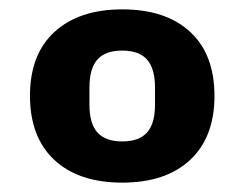

<svg xmlns="http://www.w3.org/2000/svg" viewBox="-20 -716 522 410"><path d="M241 -326Q148 -326 96 -374.5Q44 -423 44 -511.5Q44 -600 96.5 -648Q149 -696 241 -696Q334 -696 386 -648Q438 -600 438 -511Q438 -423 386 -374.5Q334 -326 241 -326ZM241 -414Q276.9 -414 293.9 -433Q311 -452.1 311 -492V-529Q311 -569.7 293.9 -588.9Q276.8 -608 240.9 -608Q205 -608 188 -588.9Q171 -569.7 171 -529V-492Q171 -452.1 188.2 -433Q205.4 -414 241 -414Z"/></svg>

Font: Mozilla Text ExtraLight
Style: Regular
Weight: 200
Designer: Studio DRAMA
Foundry: Studio DRAMA
Version: Version 1.000